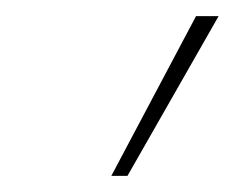

<svg xmlns="http://www.w3.org/2000/svg" viewBox="-20 -731 291 238"><path d="M118 -513 223 -711H251L138 -513Z"/></svg>

Font: Ysabeau Office Thin
Style: Italic
Weight: 250
Italic angle: -12°
Designer: Christian Thalmann (Catharsis Fonts)
Version: Version 2.001;gftools[0.9.30]; featfreeze: tnum,lnum,ss02